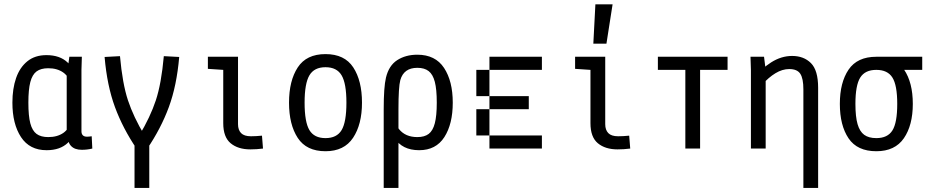

<svg xmlns="http://www.w3.org/2000/svg" viewBox="-20 -708 4415 915"><path d="M301.8 -63.5 297.9 -78.1V-358.4L301.8 -374L310.5 -437.5H370.1L368.2 -375V-82Q368.2 -70.3 374.5 -63.5Q380.9 -56.6 394.5 -56.6Q403.3 -56.6 417 -58.6L419.9 0Q395.5 5.9 370.1 5.9Q335.9 5.9 318.8 -12.2Q301.8 -30.3 301.8 -63.5ZM350.6 -308.6 322.3 -295.9Q310.5 -341.8 281.7 -362.3Q252.9 -382.8 210 -382.8Q174.8 -382.8 154.3 -367.7Q133.8 -352.5 124.5 -316.9Q115.2 -281.2 115.2 -218.8Q115.2 -155.3 124.5 -120.1Q133.8 -85 154.3 -69.8Q174.8 -54.7 210 -54.7Q253.9 -54.7 282.7 -75.2Q311.5 -95.7 322.3 -142.6L351.6 -129.9Q339.8 -62.5 303.2 -27.3Q266.6 7.8 202.1 7.8Q121.1 7.8 80.1 -54.7Q39.1 -117.2 39.1 -218.8Q39.1 -285.2 56.6 -335.9Q74.2 -386.7 110.4 -416Q146.5 -445.3 201.2 -445.3Q265.6 -445.3 302.2 -410.2Q338.9 -375 350.6 -308.6Z M760.7 -440.4 834 -436.5Q822.3 -299.8 784.7 -197.8Q747.1 -95.7 680.7 2H631.8Q565.4 -95.7 527.8 -197.8Q490.2 -299.8 478.5 -436.5L551.8 -440.4Q563.5 -309.6 589.8 -230Q616.2 -150.4 668.9 -62.5H643.6Q696.3 -150.4 722.7 -230Q749 -309.6 760.7 -440.4ZM691.4 -29.3V187.5H621.1V-29.3Z M1114.3 -437.5V-116.2Q1114.3 -88.9 1128.9 -73.7Q1143.6 -58.6 1175.8 -58.6Q1199.2 -58.6 1228.5 -61.5L1233.4 0Q1203.1 3.9 1172.9 3.9Q1114.3 3.9 1079.1 -25.4Q1043.9 -54.7 1043.9 -121.1V-375L970.7 -379.9V-437.5Z M1357.4 -218.8Q1357.4 -323.2 1398.9 -386.7Q1440.4 -450.2 1531.2 -450.2Q1622.1 -450.2 1663.6 -386.7Q1705.1 -323.2 1705.1 -218.8Q1705.1 -115.2 1662.6 -51.3Q1620.1 12.7 1531.2 12.7Q1440.4 12.7 1398.9 -50.8Q1357.4 -114.3 1357.4 -218.8ZM1630.9 -218.8Q1630.9 -310.5 1607.9 -349.1Q1585 -387.7 1531.2 -387.7Q1477.5 -387.7 1454.6 -349.1Q1431.6 -310.5 1431.6 -218.8Q1431.6 -126 1454.6 -87.9Q1477.5 -49.8 1531.2 -49.8Q1585 -49.8 1607.9 -87.9Q1630.9 -126 1630.9 -218.8Z M1819.3 -337.9Q1833 -395.5 1873 -421.4Q1913.1 -447.3 1968.8 -447.3Q2054.7 -447.3 2096.2 -384.3Q2137.7 -321.3 2137.7 -218.8Q2137.7 -117.2 2097.7 -54.7Q2057.6 7.8 1977.5 7.8Q1896.5 7.8 1859.9 -50.8Q1823.2 -109.4 1823.2 -218.8H1851.6Q1851.6 -129.9 1881.8 -92.3Q1912.1 -54.7 1968.8 -54.7Q2002.9 -54.7 2022.9 -69.8Q2043 -85 2052.2 -120.6Q2061.5 -156.2 2061.5 -218.8Q2061.5 -282.2 2052.2 -317.9Q2043 -353.5 2022.9 -369.1Q2002.9 -384.8 1968.8 -384.8Q1904.3 -384.8 1887.7 -326.2Q1878.9 -293 1878.9 -187.5V187.5H1808.6V-187.5Q1808.6 -293 1819.3 -337.9Z M2500 -62.5V0H2437.5V-62.5ZM2437.5 -62.5V0H2375V-62.5ZM2375 -62.5V0H2312.5V-62.5ZM2312.5 -125V-62.5H2250V-125ZM2312.5 -187.5V-125H2250V-187.5ZM2312.5 -312.5V-250H2250V-312.5ZM2312.5 -375V-312.5H2250V-375ZM2375 -437.5V-375H2312.5V-437.5ZM2437.5 -437.5V-375H2375V-437.5ZM2500 -437.5V-375H2437.5V-437.5ZM2375 -250V-187.5H2312.5V-250ZM2437.5 -250V-187.5H2375V-250ZM2500 -250V-187.5H2437.5V-250ZM2562.5 -437.5V-375H2500V-437.5ZM2562.5 -62.5V0H2500V-62.5Z M2864.3 -437.5V-116.2Q2864.3 -88.9 2878.9 -73.7Q2893.6 -58.6 2925.8 -58.6Q2949.2 -58.6 2978.5 -61.5L2983.4 0Q2953.1 3.9 2922.9 3.9Q2864.3 3.9 2829.1 -25.4Q2793.9 -54.7 2793.9 -121.1V-375L2720.7 -379.9V-437.5ZM2899.4 -687.5 2870.1 -500H2807.6L2817.4 -687.5Z M3316.4 -375V0H3246.1V-375H3115.2V-437.5H3447.3V-375Z M3556.6 -437.5H3621.1L3628.9 -375V0H3558.6V-374ZM3741.2 -378.9Q3708 -378.9 3675.3 -358.9Q3642.6 -338.9 3614.3 -306.6L3579.1 -336.9Q3606.4 -379.9 3654.8 -410.6Q3703.1 -441.4 3754.9 -441.4Q3810.5 -441.4 3844.7 -407.2Q3878.9 -373 3878.9 -290V187.5H3808.6V-282.2Q3808.6 -334 3793.9 -356.4Q3779.3 -378.9 3741.2 -378.9Z M4375 -437.5V-375H4236.3L4156.2 -437.5ZM3982.4 -212.9Q3982.4 -314.5 4023.9 -376Q4065.4 -437.5 4156.2 -437.5Q4247.1 -437.5 4288.6 -376Q4330.1 -314.5 4330.1 -212.9Q4330.1 -111.3 4287.6 -49.3Q4245.1 12.7 4156.2 12.7Q4065.4 12.7 4023.9 -48.8Q3982.4 -110.4 3982.4 -212.9ZM4255.9 -212.9Q4255.9 -301.8 4232.9 -338.4Q4210 -375 4156.2 -375Q4102.5 -375 4079.6 -338.4Q4056.6 -301.8 4056.6 -212.9Q4056.6 -151.4 4066.9 -116.2Q4077.1 -81.1 4098.6 -65.4Q4120.1 -49.8 4156.2 -49.8Q4210 -49.8 4232.9 -86.4Q4255.9 -123 4255.9 -212.9Z"/></svg>

Font: Sudo Var
Style: Regular
Weight: 400
Monospace: yes
Designer: Jens Kutilek
Foundry: Jens Kutilek
Version: Version 0.065;FEAKit 1.0